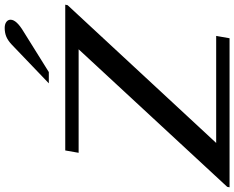

<svg xmlns="http://www.w3.org/2000/svg" viewBox="-136 -888 998 818"><g transform="rotate(-90 363.0 -479.0)"><path d="M-24 -10 562 -643H121L131 -700H752L750 -690L163 -57H619L609 0H-26ZM582 -928Q599 -944 615.5 -951Q632 -958 653 -958Q669 -958 678.5 -951Q688 -944 688 -933Q688 -908 638 -878L465 -770H417Z"/></g></svg>

Font: Fahkwang SemiBold
Style: Italic
Weight: 600
Italic angle: -10°
Version: Version 1.000; ttfautohint (v1.6)